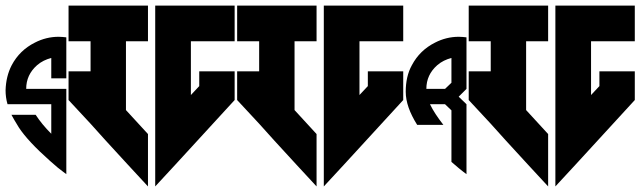

<svg xmlns="http://www.w3.org/2000/svg" viewBox="-20 -717 2298 689"><path d="M218 -583C209 -584 199 -585 190 -585C161 -585 132 -578 105 -564C69 -546 41 -519 22 -483C8 -456 1 -426 0 -393C0 -377 2 -360 7 -343H164V-237C141 -260 123 -282 108 -305H21C27 -294 36 -278 48 -259C69 -227 106 -187 159 -140C180 -121 196 -108 206 -101C213 -96 217 -93 218 -92V-398H164H74C74 -432 87 -460 113 -483C128 -496 145 -504 164 -509V-436H218Z M226 -697V-569H305V-461H226V-358L305 -273L314 -263L359 -213L437 -128L511 -48V-236L432 -322V-569H511V-697ZM537 -697V-569V-236V-48L611 -128L822 -358V-461H695V-408L665 -376V-569H822V-697H665Z M1142 -697V-569V-236V-48L1216 -128L1427 -358V-461H1300V-408L1270 -376V-569H1427V-697H1270ZM831 -697V-569H910V-461H831V-358L910 -273L919 -263L964 -213L1042 -128L1116 -48V-236L1037 -322V-569H1116V-697Z M1600 -509V-420L1577 -398H1510C1510 -432 1523 -460 1549 -483C1564 -496 1581 -504 1600 -509ZM1654 -583C1645 -584 1635 -585 1626 -585C1597 -585 1568 -578 1541 -564C1505 -546 1477 -519 1458 -483C1443 -456 1436 -424 1436 -388C1436 -351 1450 -312 1477 -269H1571C1550 -296 1534 -320 1523 -343H1577L1600 -321V-136C1621 -118 1635 -106 1642 -101C1649 -96 1653 -93 1654 -92V-343L1626 -370L1654 -398Z M1662 -697V-569H1741V-461H1662V-358L1741 -273L1750 -263L1795 -213L1873 -128L1947 -48V-236L1868 -322V-569H1947V-697ZM1973 -697V-569V-236V-48L2047 -128L2258 -358V-461H2131V-408L2101 -376V-569H2258V-697H2101Z"/></svg>

Font: ABC-Love-Monogram
Style: Regular
Weight: 400
Designer: Sadat Fauzi
Foundry: Intuisi Creative
Version: Version 001.000